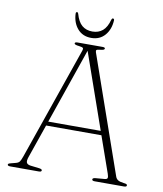

<svg xmlns="http://www.w3.org/2000/svg" viewBox="-92 -930 851 1005"><g transform="rotate(10 333.0 -428.0)"><path d="M197.5 -8Q197.5 0 183.5 0H31.5Q17 0 17 -7.5Q17 -10.5 20 -12.5Q23 -14.5 33 -17L58 -23.5Q71 -27 76.8 -34.8Q82.5 -42.5 90 -64L297.5 -662Q301.5 -672.5 297.8 -676.8Q294 -681 276.5 -683Q251.5 -685.5 251.5 -693Q251.5 -700 266 -700H398Q412 -700 412 -693.5Q412 -689.5 407.2 -687Q402.5 -684.5 388 -683Q372.5 -681.5 369.5 -678Q366.5 -674.5 369.5 -665.5L586.5 -45Q590.5 -32.5 600.5 -26.2Q610.5 -20 631 -17.5Q642.5 -16.5 646.2 -14.2Q650 -12 650 -8Q650 0 635.5 0H480Q466 0 466 -8Q466 -15.5 481.5 -17L529.5 -21Q542.5 -22 544.2 -29Q546 -36 540.5 -51.5L473 -243.5H179L117 -64.5Q110 -44 114 -34.5Q118 -25 135.5 -22.5L182 -17Q197.5 -15 197.5 -8ZM186.5 -265.5H465.5L325 -666.5ZM331.5 -770Q364 -770 386 -788.5Q408 -807 419 -848.5Q421.5 -856 426.5 -856Q433.5 -856 433.5 -847.5Q431 -798.5 403.8 -767.2Q376.5 -736 331.5 -736Q286 -736 258.8 -767.2Q231.5 -798.5 229.5 -847.5Q229.5 -856 236 -856Q241 -856 243 -848.5Q254.5 -807 276.5 -788.5Q298.5 -770 331.5 -770Z"/></g></svg>

Font: Fraunces 9pt Thin
Style: Regular
Weight: 100
Version: Version 1.000;[b76b70a41]